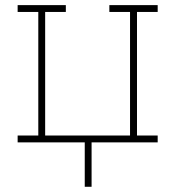

<svg xmlns="http://www.w3.org/2000/svg" viewBox="-20 -548 701 739"><path d="M306.2 170.9V0H47.9V-26.4H127.4V-502H47.9V-528.3H153.8H233.4V-502H153.8V-26.4H480.5V-502H400.9V-528.3H586.9V-502H507.3V-26.4H586.9V0H332.5V170.9Z"/></svg>

Font: Roboto Slab LO Thin
Style: Regular
Weight: 250
Designer: Google
Version: Version 2.00;September 28, 2018;FontCreator 11.5.0.2427 64-b